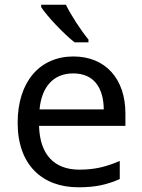

<svg xmlns="http://www.w3.org/2000/svg" viewBox="-20 -786 604 816"><path d="M260 -766H155V-756C178 -719 251 -642 297 -606H356V-618C325 -655 282 -721 260 -766ZM292 -546C150 -546 55 -440 55 -264C55 -85 160 10 313 10C386 10 434 -1 489 -25V-102C433 -78 385 -65 317 -65C210 -65 149 -130 146 -251H513V-304C513 -450 429 -546 292 -546ZM291 -474C380 -474 420 -412 421 -321H148C157 -417 207 -474 291 -474Z"/></svg>

Font: Noto Sans Osage
Style: Regular
Weight: 400
Designer: Monotype Design Team
Foundry: Monotype Imaging Inc.
Version: Version 2.002